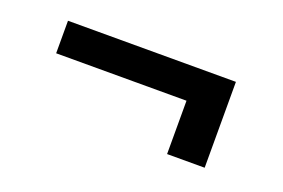

<svg xmlns="http://www.w3.org/2000/svg" viewBox="-44 -505 643 436"><g transform="rotate(20 277.0 -287.0)"><path d="M467.8 -390.6H62V-312H377V-183.1H467.8Z"/></g></svg>

Font: Roboto
Style: Regular
Weight: 400
Designer: Google
Version: Version 2.137; 2017